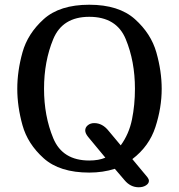

<svg xmlns="http://www.w3.org/2000/svg" viewBox="-20 -729 756 811"><path d="M539 -57 603 20Q609 28 609 35Q609 46 596.5 54Q584 62 566 62Q531 62 506 32L465 -16Q415 0 357 0Q232 0 164.5 -60.5Q97 -121 75 -200Q53 -279 53 -354Q53 -429 75 -508Q97 -587 164.5 -648Q232 -709 357 -709Q482 -709 550 -648Q618 -587 640.5 -507.5Q663 -428 663 -354Q663 -274 636.5 -192.5Q610 -111 539 -57ZM357 -658Q244 -658 205 -564Q166 -470 166 -354Q166 -239 205 -145Q244 -51 357 -51Q397 -51 425 -63L352 -151Q340 -166 340 -178Q340 -191 351 -200Q362 -209 378 -209Q413 -209 439 -176L490 -115Q525 -163 537.5 -224.5Q550 -286 550 -354Q550 -470 511 -564Q472 -658 357 -658Z"/></svg>

Font: Marmelad for Arash.Academy
Style: Regular
Weight: 400
Designer: Manvel Shmavonyan
Foundry: Cyreal
Version: Version 1.110;Glyphs 3.2 (3202)